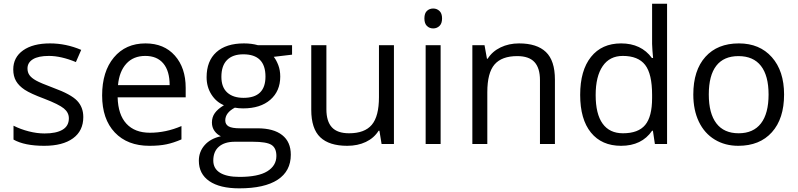

<svg xmlns="http://www.w3.org/2000/svg" viewBox="-20 -780 4323 1040"><path d="M431.2 -146Q431.2 -71.3 375.5 -30.8Q319.8 9.8 219.2 9.8Q112.8 9.8 53.2 -23.9V-99.1Q91.8 -79.6 136 -68.4Q180.2 -57.1 221.2 -57.1Q284.7 -57.1 318.8 -77.4Q353 -97.7 353 -139.2Q353 -170.4 325.9 -192.6Q298.8 -214.8 220.2 -245.1Q145.5 -272.9 114 -293.7Q82.5 -314.5 67.1 -340.8Q51.8 -367.2 51.8 -403.8Q51.8 -469.2 105 -507.1Q158.2 -544.9 251 -544.9Q337.4 -544.9 419.9 -509.8L391.1 -443.8Q310.5 -477.1 245.1 -477.1Q187.5 -477.1 158.2 -459Q128.9 -440.9 128.9 -409.2Q128.9 -387.7 139.9 -372.6Q150.9 -357.4 175.3 -343.8Q199.7 -330.1 269 -304.2Q364.3 -269.5 397.7 -234.4Q431.2 -199.2 431.2 -146Z M789.1 9.8Q670.4 9.8 601.8 -62.5Q533.2 -134.8 533.2 -263.2Q533.2 -392.6 596.9 -468.8Q660.6 -544.9 768.1 -544.9Q868.7 -544.9 927.2 -478.8Q985.8 -412.6 985.8 -304.2V-252.9H617.2Q619.6 -158.7 664.8 -109.9Q710 -61 792 -61Q878.4 -61 962.9 -97.2V-24.9Q919.9 -6.3 881.6 1.7Q843.3 9.8 789.1 9.8ZM767.1 -477.1Q702.6 -477.1 664.3 -435.1Q626 -393.1 619.1 -318.8H898.9Q898.9 -395.5 864.7 -436.3Q830.6 -477.1 767.1 -477.1Z M1562 -535.2V-483.9L1462.9 -472.2Q1476.6 -455.1 1487.3 -427.5Q1498 -399.9 1498 -365.2Q1498 -286.6 1444.3 -239.7Q1390.6 -192.9 1296.9 -192.9Q1272.9 -192.9 1252 -196.8Q1200.2 -169.4 1200.2 -127.9Q1200.2 -106 1218.3 -95.5Q1236.3 -85 1280.3 -85H1375Q1461.9 -85 1508.5 -48.3Q1555.2 -11.7 1555.2 58.1Q1555.2 147 1483.9 193.6Q1412.6 240.2 1275.9 240.2Q1170.9 240.2 1114 201.2Q1057.1 162.1 1057.1 90.8Q1057.1 42 1088.4 6.3Q1119.6 -29.3 1176.3 -42Q1155.8 -51.3 1141.8 -70.8Q1127.9 -90.3 1127.9 -116.2Q1127.9 -145.5 1143.6 -167.5Q1159.2 -189.5 1192.9 -210Q1151.4 -227.1 1125.2 -268.1Q1099.1 -309.1 1099.1 -361.8Q1099.1 -449.7 1151.9 -497.3Q1204.6 -544.9 1301.3 -544.9Q1343.3 -544.9 1377 -535.2ZM1135.3 89.8Q1135.3 133.3 1171.9 155.8Q1208.5 178.2 1276.9 178.2Q1378.9 178.2 1428 147.7Q1477.1 117.2 1477.1 64.9Q1477.1 21.5 1450.2 4.6Q1423.3 -12.2 1349.1 -12.2H1252Q1196.8 -12.2 1166 14.2Q1135.3 40.5 1135.3 89.8ZM1179.2 -363.8Q1179.2 -307.6 1210.9 -278.8Q1242.7 -250 1299.3 -250Q1418 -250 1418 -365.2Q1418 -485.8 1297.9 -485.8Q1240.7 -485.8 1210 -455.1Q1179.2 -424.3 1179.2 -363.8Z M1748 -535.2V-188Q1748 -122.6 1777.8 -90.3Q1807.6 -58.1 1871.1 -58.1Q1955.1 -58.1 1993.9 -104Q2032.7 -149.9 2032.7 -253.9V-535.2H2113.8V0H2046.9L2035.2 -71.8H2030.8Q2005.9 -32.2 1961.7 -11.2Q1917.5 9.8 1860.8 9.8Q1763.2 9.8 1714.6 -36.6Q1666 -83 1666 -185.1V-535.2Z M2366.7 0H2285.6V-535.2H2366.7ZM2278.8 -680.2Q2278.8 -708 2292.5 -720.9Q2306.2 -733.9 2326.7 -733.9Q2346.2 -733.9 2360.4 -720.7Q2374.5 -707.5 2374.5 -680.2Q2374.5 -652.8 2360.4 -639.4Q2346.2 -626 2326.7 -626Q2306.2 -626 2292.5 -639.4Q2278.8 -652.8 2278.8 -680.2Z M2904.8 0V-346.2Q2904.8 -411.6 2875 -443.8Q2845.2 -476.1 2781.7 -476.1Q2697.8 -476.1 2658.7 -430.7Q2619.6 -385.3 2619.6 -280.8V0H2538.6V-535.2H2604.5L2617.7 -461.9H2621.6Q2646.5 -501.5 2691.4 -523.2Q2736.3 -544.9 2791.5 -544.9Q2888.2 -544.9 2937 -498.3Q2985.8 -451.7 2985.8 -349.1V0Z M3516.6 -71.8H3512.2Q3456.1 9.8 3344.2 9.8Q3239.3 9.8 3180.9 -62Q3122.6 -133.8 3122.6 -266.1Q3122.6 -398.4 3181.2 -471.7Q3239.7 -544.9 3344.2 -544.9Q3453.1 -544.9 3511.2 -465.8H3517.6L3514.2 -504.4L3512.2 -542V-759.8H3593.3V0H3527.3ZM3354.5 -58.1Q3437.5 -58.1 3474.9 -103.3Q3512.2 -148.4 3512.2 -249V-266.1Q3512.2 -379.9 3474.4 -428.5Q3436.5 -477.1 3353.5 -477.1Q3282.2 -477.1 3244.4 -421.6Q3206.5 -366.2 3206.5 -265.1Q3206.5 -162.6 3244.1 -110.4Q3281.7 -58.1 3354.5 -58.1Z M4227.1 -268.1Q4227.1 -137.2 4161.1 -63.7Q4095.2 9.8 3979 9.8Q3907.2 9.8 3851.6 -23.9Q3795.9 -57.6 3765.6 -120.6Q3735.4 -183.6 3735.4 -268.1Q3735.4 -398.9 3800.8 -471.9Q3866.2 -544.9 3982.4 -544.9Q4094.7 -544.9 4160.9 -470.2Q4227.1 -395.5 4227.1 -268.1ZM3819.3 -268.1Q3819.3 -165.5 3860.4 -111.8Q3901.4 -58.1 3981 -58.1Q4060.5 -58.1 4101.8 -111.6Q4143.1 -165 4143.1 -268.1Q4143.1 -370.1 4101.8 -423.1Q4060.5 -476.1 3980 -476.1Q3900.4 -476.1 3859.9 -423.8Q3819.3 -371.6 3819.3 -268.1Z"/></svg>

Font: f0_46825 
Style: Regular
Weight: 400
Foundry: Ascender Corporation
Version: Version 1.10